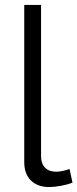

<svg xmlns="http://www.w3.org/2000/svg" viewBox="-20 -750 313 776"><path d="M78 -730H146V-118Q146 -89 162 -72.5Q178 -56 207 -56Q218 -56 233 -59Q248 -62 261 -67L273 -12Q254 -4 226.5 1Q199 6 179 6Q132 6 105 -20.5Q78 -47 78 -95Z"/></svg>

Font: PTCRaleway
Style: Regular
Weight: 400
Designer: Matt McInerney, Pablo Impallari, Rodrigo Fuenzalida
Foundry: Matt McInerney, Pablo Impallari, Rodrigo Fuenzalida
Version: Version 3.000g; ttfautohint (v1.5) -l 8 -r 28 -G 28 -x 14 -D